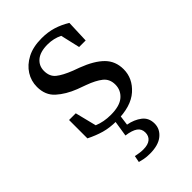

<svg xmlns="http://www.w3.org/2000/svg" viewBox="-214 -555 850 850"><g transform="rotate(-45 210.5 -130.5)"><path d="M196 13Q154 13 120.5 3.5Q87 -6 51 -24V-139H93L118 -39Q154 -24 198 -24Q254 -24 280.5 -47Q307 -70 307 -105Q307 -140 282.5 -159.5Q258 -179 214 -195L173 -210Q122 -230 88 -260.5Q54 -291 54 -343Q54 -380 73.5 -411Q93 -442 130 -461.5Q167 -481 221 -481Q260 -481 292.5 -471Q325 -461 356 -442L352 -336H311L290 -427Q274 -435 256.5 -439Q239 -443 220 -443Q174 -443 150 -423Q126 -403 126 -371Q126 -336 149 -317.5Q172 -299 218 -281L248 -270Q314 -245 347.5 -211.5Q381 -178 381 -127Q381 -70 334.5 -28.5Q288 13 196 13ZM179 86 193 -3H226L218 57Q256 64 282 84Q308 104 308 140Q308 174 280 197Q252 220 199 220Q179 220 163.5 217Q148 214 138 211L144 180Q155 182 166.5 184Q178 186 191 186Q221 186 236 173.5Q251 161 251 139Q251 116 233.5 103.5Q216 91 179 86Z"/></g></svg>

Font: Source Serif 4 Subhead
Style: Regular
Weight: 400
Designer: Frank Grießhammer
Foundry: Adobe Systems Incorporated
Version: Version 4.004;hotconv 1.0.117;makeotfexe 2.5.65602